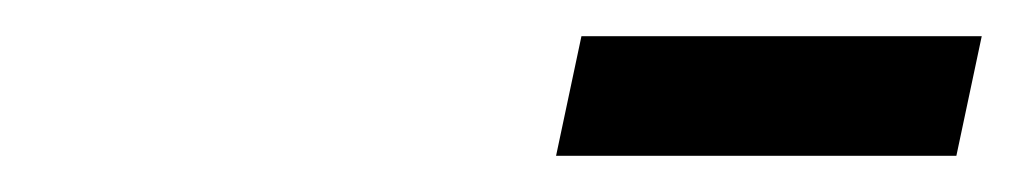

<svg xmlns="http://www.w3.org/2000/svg" viewBox="-20 -708 562 106"><path d="M522 -688H301L287 -622H508Z"/></svg>

Font: Advent Pro Medium
Style: Italic
Weight: 500
Italic angle: -12°
Version: Version 3.000